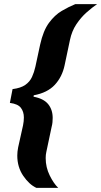

<svg xmlns="http://www.w3.org/2000/svg" viewBox="-20 -763 492 933"><path d="M157 150Q122 134 93 91.5Q64 49 64 -7Q64 -16 65 -26Q66 -36 68 -46L92 -154Q94 -164 95 -173.5Q96 -183 96 -192Q96 -220 81.5 -239Q67 -258 28 -263L41 -330Q81 -335 103 -350.5Q125 -366 135.5 -389Q146 -412 152 -439L175 -546Q190 -614 218 -652Q246 -690 280 -710Q314 -730 346 -743H452Q428 -727 400.5 -702.5Q373 -678 351 -645Q329 -612 320 -569L294 -446Q282 -389 246 -350.5Q210 -312 144 -300L143 -293Q192 -284 214 -257Q236 -230 236 -190Q236 -180 235 -169Q234 -158 231 -147L205 -24Q202 -11 202 5Q202 50 221.5 89.5Q241 129 263 150Z"/></svg>

Font: Saira
Style: Bold Italic
Weight: 700
Italic angle: -12°
Designer: Hector Gatti with collaboration of the Omnibus-Type team
Foundry: Omnibus-Type
Version: Version 1.100; ttfautohint (v1.8.3)